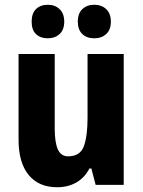

<svg xmlns="http://www.w3.org/2000/svg" viewBox="-20 -777 599 807"><path d="M500 -550V0H382L364 -69H356Q335 -29 300 -9.5Q265 10 220 10Q143 10 100.5 -41.5Q58 -93 58 -191V-550H210V-237Q210 -179 223 -149.5Q236 -120 266 -120Q317 -120 332.5 -162.5Q348 -205 348 -282V-550ZM113 -686Q113 -721 131.5 -739Q150 -757 181 -757Q211 -757 230.5 -738.5Q250 -720 250 -686Q250 -652 230.5 -634Q211 -616 181 -616Q150 -616 131.5 -633.5Q113 -651 113 -686ZM307 -686Q307 -721 326.5 -739Q346 -757 376 -757Q407 -757 426.5 -738.5Q446 -720 446 -686Q446 -652 426.5 -634Q407 -616 376 -616Q345 -616 326 -634Q307 -652 307 -686Z"/></svg>

Font: Noto Sans Armenian Condensed ExtraBold
Style: Regular
Weight: 800
Width: 3
Designer: Monotype Design Team
Foundry: Monotype Imaging Inc.
Version: Version 2.008; ttfautohint (v1.8.4.7-5d5b)